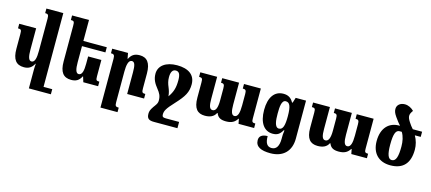

<svg xmlns="http://www.w3.org/2000/svg" viewBox="-67 -1442 5316 2368"><g transform="rotate(15 2590.5 -257.5)"><path d="M215 11C273 11 313 -11 343 -68H347C345 -45 343 -22 343 2V247H624V182H513V-760H297V-702C333 -702 343 -693 343 -646V-231C343 -143 331 -82 287 -82C249 -82 238 -135 238 -220V-492H22V-434C63 -434 68 -425 68 -371V-185C68 -51 114 11 215 11Z M1116 -323H947V-231C947 -143 935 -82 890 -82C853 -82 841 -135 841 -220V-426H1140V-492H841V-760H625V-702C666 -702 671 -693 671 -639V-185C671 -51 717 11 818 11C876 11 917 -8 947 -68H951L972 0H1161V-58C1123 -58 1116 -64 1116 -114Z M1748 -58C1708 -58 1702 -67 1702 -120V-308C1702 -444 1651 -502 1560 -502C1490 -502 1455 -474 1428 -421H1424L1411 -492H1209V-434C1246 -434 1257 -424 1257 -377V247H1475V190C1435 190 1427 179 1427 132V-258C1427 -338 1439 -408 1484 -408C1523 -408 1532 -360 1532 -275V0H1748Z M1940 247H2240V167H2071C2032 167 2022 156 2022 130C2022 84 2038 52 2133 -50C2233 -158 2270 -220 2270 -320C2270 -442 2180 -502 2037 -502C1894 -502 1804 -435 1804 -333C1804 -258 1836 -209 1875 -160C1912 -114 1930 -81 1930 -23C1930 4 1923 20 1897 55C1892 62 1887 68 1883 74L1882 76C1855 115 1848 138 1848 166C1848 226 1873 247 1940 247ZM2004 -211C1987 -251 1976 -287 1976 -334C1976 -402 1998 -435 2037 -435C2077 -435 2098 -408 2098 -327C2098 -236 2083 -176 2031 -104C2028 -145 2018 -177 2004 -211Z M2892 -492V-434C2929 -434 2938 -424 2938 -376V-231C2938 -137 2923 -80 2879 -80C2841 -80 2829 -128 2829 -213V-492H2614V-434C2650 -434 2660 -425 2660 -372V-220C2660 -130 2642 -80 2600 -80C2559 -80 2549 -128 2549 -213V-492H2334V-434C2373 -434 2380 -426 2380 -375V-180C2380 -43 2431 11 2525 11C2589 11 2639 -8 2665 -61H2671C2692 -5 2733 11 2796 11C2871 11 2909 -16 2937 -61H2942L2954 0H3153V-57C3112 -57 3107 -68 3107 -112V-492Z M3426 249C3586 249 3684 155 3684 -7V-492H3552L3531 -425H3523C3493 -480 3453 -502 3395 -502C3281 -502 3214 -410 3214 -248C3214 -83 3282 9 3391 9C3447 9 3480 -10 3513 -68H3522C3515 -28 3515 3 3515 28V41C3515 132 3485 183 3424 183C3367 183 3340 142 3340 53C3269 54 3234 82 3234 132C3234 217 3307 249 3426 249ZM3449 -72C3394 -72 3387 -163 3387 -247C3387 -333 3392 -420 3446 -420C3496 -420 3517 -375 3517 -247C3517 -136 3503 -72 3449 -72Z M4332 -492V-434C4369 -434 4378 -424 4378 -376V-231C4378 -137 4363 -80 4319 -80C4281 -80 4269 -128 4269 -213V-492H4054V-434C4090 -434 4100 -425 4100 -372V-220C4100 -130 4082 -80 4040 -80C3999 -80 3989 -128 3989 -213V-492H3774V-434C3813 -434 3820 -426 3820 -375V-180C3820 -43 3871 11 3965 11C4029 11 4079 -8 4105 -61H4111C4132 -5 4173 11 4236 11C4311 11 4349 -16 4377 -61H4382L4394 0H4593V-57C4552 -57 4547 -68 4547 -112V-492Z M4892 10C5060 10 5137 -86 5137 -255C5137 -312 5122 -372 5091 -426H5166V-492H5047C5030 -510 5006 -541 4990 -567C4967 -602 4961 -623 4961 -642C4961 -665 4972 -684 4991 -711C4961 -742 4919 -764 4875 -764C4817 -764 4775 -730 4775 -680C4775 -654 4781 -629 4811 -586C4840 -544 4866 -512 4884 -492H4871C4748 -492 4654 -408 4654 -236C4654 -83 4743 10 4892 10ZM4894 -57C4847 -57 4827 -116 4827 -236C4827 -381 4851 -426 4897 -426H4924C4955 -376 4967 -314 4967 -249C4967 -125 4949 -57 4894 -57Z"/></g></svg>

Font: Noto Serif Armenian Condensed Black
Style: Regular
Weight: 900
Width: 3
Designer: Monotype Design Team
Foundry: Monotype Imaging Inc.
Version: Version 2.008